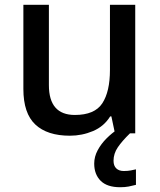

<svg xmlns="http://www.w3.org/2000/svg" viewBox="-20 -559 670 805"><path d="M547 -539V0H462L447 -71H442Q416 -29 370 -9.5Q324 10 273 10Q178 10 128 -37Q78 -84 78 -186V-539H185V-202Q185 -77 294 -77Q377 -77 409 -126Q441 -175 441 -266V-539ZM456 115Q456 136 467.5 147Q479 158 499 158Q516 158 528.5 155.5Q541 153 550 151V216Q535 220 519.5 223Q504 226 484 226Q429 226 402 199Q375 172 375 127Q375 98 389.5 71Q404 44 426.5 21.5Q449 -1 472 -16L525 0Q492 32 474 58.5Q456 85 456 115Z"/></svg>

Font: Noto Sans Kannada Medium
Style: Regular
Weight: 500
Designer: Jelle Bosma - Monotype Design Team
Foundry: Monotype Imaging Inc.
Version: Version 2.005; ttfautohint (v1.8.4.7-5d5b)